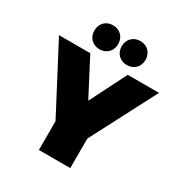

<svg xmlns="http://www.w3.org/2000/svg" viewBox="-220 -1079 1159 1229"><g transform="rotate(30 359.5 -464.5)"><path d="M259 -752C311 -752 347 -789 347 -840C347 -892 311 -929 259 -929C207 -929 171 -892 171 -840C171 -789 207 -752 259 -752ZM461 -752C513 -752 549 -789 549 -840C549 -892 513 -929 461 -929C409 -929 373 -892 373 -840C373 -789 409 -752 461 -752ZM729 -701H498L362 -431L221 -701H-10L246 -213V0H478V-218Z"/></g></svg>

Font: Montserrat arm Black
Style: Regular
Weight: 900
Designer: Julieta Ulanovsky
Foundry: Julieta Ulanovsky
Version: Version 6.000;PS 006.000;hotconv 1.0.88;makeotf.lib2.5.64775